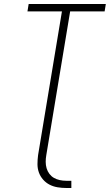

<svg xmlns="http://www.w3.org/2000/svg" viewBox="-20 -755 548 958"><path d="M336 183H311Q289 183 267.5 179.5Q246 176 227.5 166.5Q209 157 195 141Q181 125 174 105.5Q167 86 167 64Q167 42 170 19L289 -698H117L123 -735H508L502 -698H330L211 19Q208 36 208 52.5Q208 69 212.5 84.5Q217 100 226.5 112.5Q236 125 249 132.5Q262 140 278 143.5Q294 147 311 147H336Z"/></svg>

Font: Iosevka SS04 Extralight
Style: Italic
Weight: 200
Italic angle: -9°
Monospace: yes
Designer: Belleve Invis
Foundry: Belleve Invis
Version: Version 19.0.0; ttfautohint (v1.8.4)